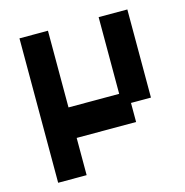

<svg xmlns="http://www.w3.org/2000/svg" viewBox="-98 -559 798 827"><g transform="rotate(-15 301.5 -145.0)"><path d="M61 177V-467H188V-125H414V-467H542V-74H453V11H188V177Z"/></g></svg>

Font: Pixelify Sans
Style: Bold
Weight: 700
Designer: Stefie Justprince
Foundry: Typecalism Foundryline
Version: Version 1.000